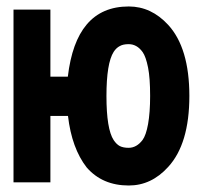

<svg xmlns="http://www.w3.org/2000/svg" viewBox="-20 -567 626 597"><path d="M22 0V-537.1H136.7V-328.6H190.9Q203.6 -436.5 249.5 -490.7Q296.9 -546.9 380.4 -546.9Q450.2 -546.9 502.9 -489.7Q568.8 -418 568.8 -268.6Q568.8 -119.6 502.9 -47.9Q450.7 9.8 380.4 9.8Q298.3 9.8 249.5 -46.4Q203.1 -106 191.4 -206.5H136.7V0ZM379.9 -107.4Q404.8 -107.4 423.3 -131.8Q434.1 -146.5 440.4 -181.2Q446.8 -217.3 446.8 -268.6Q446.8 -324.7 440.4 -356.9Q433.6 -391.1 423.3 -405.3Q405.8 -429.7 379.9 -429.7Q362.8 -429.7 352.5 -423.8Q341.3 -418 333.5 -405.8Q311 -370.6 311 -268.6Q311 -165.5 333.5 -131.3Q342.3 -118.2 352.5 -112.8Q363.3 -107.4 379.9 -107.4Z"/></svg>

Font: Consola Mono
Style: Bold
Weight: 700
Monospace: yes
Designer: Wojciech Kalinowski "wmk69" (wmk69@o2.pl)
Foundry: Wojciech Kalinowski "wmk69" (wmk69@o2.pl)
Version: Version 2.1.0